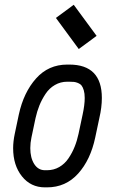

<svg xmlns="http://www.w3.org/2000/svg" viewBox="-20 -788 490 820"><path d="M392.6 -634.8 316.4 -578.6 218.8 -711.4 294.9 -767.6ZM275.9 -512.2Q415 -512.2 415 -369.6Q415 -329.6 404.3 -283.7L386.7 -200.7Q366.7 -105.5 313.7 -46.6Q260.7 12.2 180.7 12.2H171.9Q111.3 12.2 73.7 -34.9Q36.1 -82 36.1 -155.3Q36.1 -183.6 43 -216.3L60.5 -299.3Q81.1 -393.6 134 -452.9Q187 -512.2 267.1 -512.2ZM341.8 -369.6Q341.8 -388.7 337.9 -402.1Q334 -415.5 328.4 -422.6Q322.8 -429.7 313 -433.6Q303.2 -437.5 295.7 -438.2Q288.1 -439 275.9 -439H267.1Q238.3 -439 214.4 -425Q190.4 -411.1 174.6 -387.2Q158.7 -363.3 148.4 -337.9Q138.2 -312.5 131.8 -283.7L114.3 -200.7Q109.4 -177.7 109.4 -155.3Q109.4 -113.8 126.2 -87.4Q143.1 -61 171.9 -61H180.7Q209.5 -61 233.2 -74.7Q256.8 -88.4 272.7 -112.1Q288.6 -135.7 298.8 -161.4Q309.1 -187 315.4 -216.3L333 -299.3Q341.8 -340.3 341.8 -369.6Z"/></svg>

Font: Anka/Coder Narrow
Style: Italic
Weight: 400
Width: 3
Italic angle: -12°
Monospace: yes
Version: Version 001.100